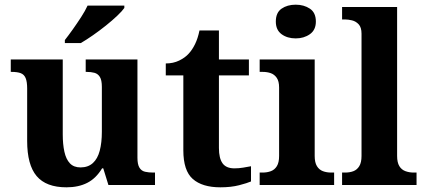

<svg xmlns="http://www.w3.org/2000/svg" viewBox="-20 -790 1816 820"><path d="M264 10Q177 10 136.5 -38Q96 -86 96 -188V-412Q96 -441 89.5 -456.5Q83 -472 68.5 -477.5Q54 -483 29 -483H26V-536H248V-216Q248 -174 255 -142Q262 -110 278.5 -92.5Q295 -75 324 -75Q356 -75 376.5 -93.5Q397 -112 406 -146.5Q415 -181 415 -227V-419Q415 -448 406.5 -461.5Q398 -475 383.5 -479Q369 -483 349 -483H346V-536H567V-116Q567 -88 575.5 -74Q584 -60 599.5 -56.5Q615 -53 634 -53H642V0H443L421 -71H416Q390 -28 352.5 -9Q315 10 264 10ZM257 -619Q272 -638 290.5 -664Q309 -690 326.5 -717Q344 -744 354 -766H511V-756Q502 -743 481 -723Q460 -703 432.5 -681Q405 -659 377 -639.5Q349 -620 325 -606H257Z M921 10Q844 10 803.5 -25.5Q763 -61 763 -148V-468H688V-519Q720 -519 745.5 -531.5Q771 -544 786 -561Q801 -577 813 -601.5Q825 -626 832 -660H915V-536H1043V-468H915V-158Q915 -114 930.5 -92.5Q946 -71 981 -71Q1000 -71 1018 -74Q1036 -77 1052 -80V-15Q1036 -8 1001.5 1Q967 10 921 10Z M1089 0V-53H1101Q1121 -53 1137 -59Q1153 -65 1162.5 -80.5Q1172 -96 1172 -124V-416Q1172 -443 1162 -457.5Q1152 -472 1136.5 -477.5Q1121 -483 1101 -483H1089V-536H1324V-124Q1324 -96 1333.5 -80.5Q1343 -65 1359 -59Q1375 -53 1395 -53H1407V0ZM1243 -626Q1207 -626 1182.5 -644Q1158 -662 1158 -698Q1158 -736 1182.5 -753Q1207 -770 1243 -770Q1278 -770 1303.5 -753Q1329 -736 1329 -698Q1329 -662 1303.5 -644Q1278 -626 1243 -626Z M1441 0V-53H1453Q1474 -53 1489.5 -59Q1505 -65 1514.5 -80.5Q1524 -96 1524 -124V-646Q1524 -673 1512 -686Q1500 -699 1483.5 -703Q1467 -707 1453 -707H1441V-760H1676V-124Q1676 -96 1685.5 -80.5Q1695 -65 1711.5 -59Q1728 -53 1747 -53H1759V0Z"/></svg>

Font: Noto Serif Khmer
Style: Bold
Weight: 700
Version: Version 2.003